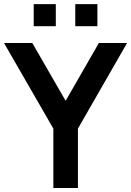

<svg xmlns="http://www.w3.org/2000/svg" viewBox="-20 -934 651 954"><path d="M463.9 -803.7H354V-913.6H463.9ZM257.3 -803.7H147.5V-913.6H257.3ZM367.2 0H245.1V-294.9L0 -720.2H140.6L306.2 -433.1L471.2 -720.2H611.3L367.2 -294.9Z"/></svg>

Font: Vela Sans Bd
Style: Bold
Weight: 700
Designer: Principal design: Mikhail Sharanda - project Manrope.
Design modification: Ravid Balaliev
Foundry: Mikhail Sharanda
Version: Version 1.001